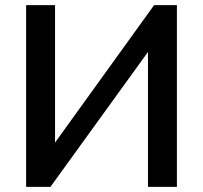

<svg xmlns="http://www.w3.org/2000/svg" viewBox="-20 -730 793 750"><path d="M195 -173 582 -710H671V0H558V-527L177 0H82V-710H195Z"/></svg>

Font: Oxford Sans SemiBold
Style: Regular
Weight: 600
Designer: Matt McInerney, Pablo Impallari, Rodrigo Fuenzalida
Foundry: Matt McInerney, Pablo Impallari, Rodrigo Fuenzalida
Version: Version 3.000g; ttfautohint (v1.5) -l 8 -r 28 -G 28 -x 14 -D